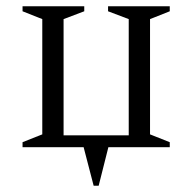

<svg xmlns="http://www.w3.org/2000/svg" viewBox="-20 -470 614 613"><path d="M115 -41V-409L52 -434V-450H249V-434L183 -409V-38H391V-409L325 -434V-450H522V-434L459 -409V-41L522 -16V0H326L295 123H279L247 0H52V-16Z"/></svg>

Font: Spectral Light
Style: Regular
Weight: 300
Designer: Jean-Baptiste Levee
Foundry: Production Type
Version: Version 2.001